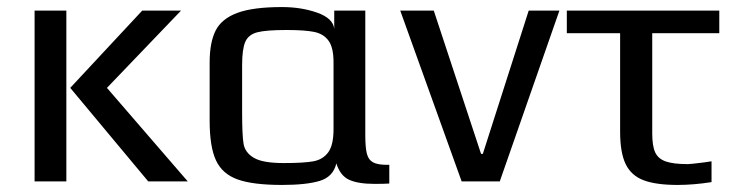

<svg xmlns="http://www.w3.org/2000/svg" viewBox="-20 -514 2078 544"><path d="M78 -484H168V0H78ZM179 -265 383 -484H493L283 -265L512 0H400Z M574 -172V-337Q574 -394 591 -427.5Q608 -461 652.5 -477.5Q697 -494 779 -494Q834 -494 879 -478Q924 -462 927 -432V-484H1015V-131Q1015 -96 1019.5 -78.5Q1024 -61 1037 -54Q1050 -47 1076 -47H1083V6Q1070 7 1041 7Q995 7 969.5 -4.5Q944 -16 933 -51Q924 -13 886 -1.5Q848 10 779 10Q697 10 653.5 -5.5Q610 -21 592 -59.5Q574 -98 574 -172ZM925 -148V-338Q925 -379 911 -398.5Q897 -418 870.5 -423.5Q844 -429 792 -429Q734 -429 709 -422.5Q684 -416 675 -395.5Q666 -375 666 -329V-197Q666 -132 670 -107Q674 -82 699 -67Q724 -52 784 -52Q841 -52 868 -57Q895 -62 910 -82.5Q925 -103 925 -148Z M1114 0ZM1114 -484H1209L1343 -78H1348L1478 -484H1565L1396 0H1288Z M1737 -141V-420H1586V-484H2018V-420H1828V-136Q1828 -100 1836.5 -82Q1845 -64 1866.5 -56.5Q1888 -49 1929 -49Q1936 -49 1976 -54L1996 -57V2Q1945 10 1900 10Q1838 10 1803 -3.5Q1768 -17 1752.5 -49.5Q1737 -82 1737 -141Z"/></svg>

Font: Play
Style: Regular
Weight: 400
Designer: Jonas Hecksher (Cyrillic expansion: Cyreal)
Foundry: Jonas Hecksher, Playtype, e-types AS
Version: Version 2.101; ttfautohint (v1.5.65-e2d9)